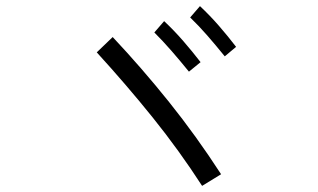

<svg xmlns="http://www.w3.org/2000/svg" viewBox="-20 -724 1040 627"><path d="M702 -155 640 -117Q565 -233 478.5 -340.5Q392 -448 296 -553L348 -603Q443 -502 532 -391Q621 -280 702 -155ZM597 -490Q567 -527 539.5 -558.5Q512 -590 484 -618L516 -655Q549 -624 578.5 -590Q608 -556 635 -521ZM714 -540Q684 -577 657 -608Q630 -639 601 -667L633 -704Q666 -673 695.5 -639Q725 -605 751 -571Z"/></svg>

Font: Murecho Thin
Style: Regular
Weight: 400
Version: Version 1.010